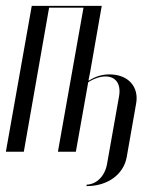

<svg xmlns="http://www.w3.org/2000/svg" viewBox="-37 -516 555 653"><path d="M71 -496 -17 0H44L130 -490H247L160 0H221L263 -236C280 -248 303 -256 322 -256C357 -256 375 -230 368 -189L327 42C320 82 292 111 258 112L257 117C332 117 384 75 394 18L426 -164C436 -219 401 -263 335 -263C307 -263 284 -254 266 -242L264 -243L270 -273L309 -496Z"/></svg>

Font: Moniqa Ita Display
Style: Italic
Weight: 400
Italic angle: -10°
Designer: Rajesh Rajput
Foundry: Rajesh Rajput
Version: Version 1.000